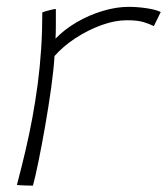

<svg xmlns="http://www.w3.org/2000/svg" viewBox="-20 -554 500 574"><path d="M146 -438.5Q172.5 -466 209.2 -487.5Q246 -509 286.8 -521.2Q327.5 -533.5 364 -533.5Q392 -533.5 419.5 -529.2Q447 -525 460.5 -518L440 -476Q429 -481.5 410.5 -487.5Q392 -493.5 359.5 -493.5Q323.5 -493.5 283 -478.8Q242.5 -464 205.5 -439.8Q168.5 -415.5 143 -386.5Q140.5 -345.5 132.8 -290Q125 -234.5 115 -177.2Q105 -120 95.2 -72.2Q85.5 -24.5 78.5 1Q71 1 55.2 0.5Q39.5 0 30.5 -1Q44 -52 55.8 -102Q67.5 -152 76.8 -202Q86 -252 92.8 -303.2Q99.5 -354.5 103 -407.5Q106.5 -460.5 106.5 -517Q110 -518.5 117.8 -520.8Q125.5 -523 134 -525Q142.5 -527 147 -527Q147 -508 147 -481Q147 -454 146 -438.5Z"/></svg>

Font: Grandstander Thin Thin
Style: Italic
Weight: 250
Italic angle: -15°
Version: Version 1.200